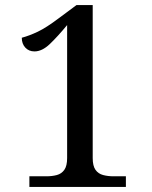

<svg xmlns="http://www.w3.org/2000/svg" viewBox="-20 -738 599 758"><path d="M96 0V-42H163Q186 -42 204.5 -47Q223 -52 234 -67.5Q245 -83 245 -114V-639Q207 -593 176.5 -564Q146 -535 116 -535Q94 -535 80 -550Q66 -565 66 -589Q96 -597 129.5 -613Q163 -629 212 -666L282 -718H346V-114Q346 -83 357 -67.5Q368 -52 387 -47Q406 -42 428 -42H477V0Z"/></svg>

Font: Noto Serif Myanmar
Style: Regular
Weight: 400
Designer: Ben Mitchell and the Monotype Design Team
Foundry: Monotype Imaging Inc.
Version: Version 2.106